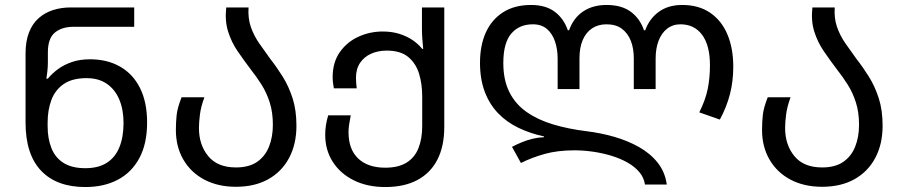

<svg xmlns="http://www.w3.org/2000/svg" viewBox="-20 -744 3639 774"><path d="M324 10Q208 10 145.5 -56Q83 -122 83 -250V-528Q83 -578 97 -613.5Q111 -649 136 -671Q161 -693 194 -703.5Q227 -714 265 -714H521V-636H277Q229 -636 201 -612.5Q173 -589 173 -533V-493Q173 -476 171 -457Q169 -438 167 -427H173Q190 -448 214 -465.5Q238 -483 270 -494Q302 -505 343 -505Q412 -505 464 -475.5Q516 -446 544.5 -389Q573 -332 573 -250Q573 -165 542 -107Q511 -49 455 -19.5Q399 10 324 10ZM324 -66Q377 -66 411 -88Q445 -110 461.5 -151Q478 -192 478 -248Q478 -302 461 -342.5Q444 -383 411 -406Q378 -429 329 -429Q271 -429 236.5 -405Q202 -381 187 -340.5Q172 -300 172 -250V-235Q172 -185 187.5 -146.5Q203 -108 236.5 -87Q270 -66 324 -66Z M931 9Q859 9 804.5 -19.5Q750 -48 719.5 -100Q689 -152 689 -220Q689 -250 692 -279.5Q695 -309 712 -352H804Q790 -314 786 -282.5Q782 -251 782 -228Q782 -160 819.5 -114.5Q857 -69 931 -69Q984 -69 1016.5 -91.5Q1049 -114 1064.5 -153Q1080 -192 1080 -241Q1080 -291 1067.5 -330.5Q1055 -370 1034.5 -402.5Q1014 -435 991 -464Q963 -501 938 -537.5Q913 -574 899.5 -617Q886 -660 892 -714H982Q979 -671 991 -636Q1003 -601 1024.5 -570Q1046 -539 1070 -506Q1096 -473 1120 -434.5Q1144 -396 1159.5 -348Q1175 -300 1175 -237Q1175 -163 1145.5 -107.5Q1116 -52 1061.5 -21.5Q1007 9 931 9Z M1533 10Q1461 10 1406.5 -17Q1352 -44 1321.5 -91.5Q1291 -139 1291 -201Q1291 -220 1294 -239.5Q1297 -259 1303 -279H1394Q1390 -260 1387.5 -243Q1385 -226 1385 -211Q1385 -142 1424 -105Q1463 -68 1533 -68Q1586 -68 1619 -88.5Q1652 -109 1667 -147Q1682 -185 1682 -235V-356Q1682 -405 1669.5 -446.5Q1657 -488 1626 -514Q1595 -540 1539 -540Q1504 -540 1476 -527.5Q1448 -515 1431.5 -490.5Q1415 -466 1415 -430Q1415 -419 1416 -408Q1417 -397 1418 -388H1326Q1324 -398 1322.5 -409Q1321 -420 1321 -433Q1321 -493 1350 -534Q1379 -575 1425 -596Q1471 -617 1523 -617Q1560 -617 1590 -607.5Q1620 -598 1643 -582.5Q1666 -567 1682 -547H1686Q1685 -558 1683 -581.5Q1681 -605 1681 -623V-714H1771V-232Q1771 -155 1743.5 -101Q1716 -47 1663 -18.5Q1610 10 1533 10Z M2580 0Q2576 -28 2557.5 -50Q2539 -72 2510 -88.5Q2481 -105 2445 -116Q2409 -127 2370.5 -132.5Q2332 -138 2296 -138Q2228 -138 2176 -123.5Q2124 -109 2080 -87L2044 -152Q2063 -162 2083.5 -170.5Q2104 -179 2126.5 -184.5Q2149 -190 2173 -191V-194Q2117 -206 2069.5 -229Q2022 -252 1987.5 -288Q1953 -324 1934 -374.5Q1915 -425 1915 -491Q1915 -561 1938.5 -613Q1962 -665 2008 -694.5Q2054 -724 2121 -724Q2180 -724 2216.5 -696.5Q2253 -669 2269 -622H2274Q2292 -672 2331 -698Q2370 -724 2425 -724Q2486 -724 2523 -696.5Q2560 -669 2576 -622H2581Q2598 -669 2636 -696.5Q2674 -724 2730 -724Q2797 -724 2843 -692.5Q2889 -661 2912.5 -605Q2936 -549 2936 -475Q2936 -416 2922.5 -364Q2909 -312 2882 -262L2799 -291Q2824 -341 2833 -385.5Q2842 -430 2842 -481Q2842 -561 2810.5 -603.5Q2779 -646 2723 -646Q2692 -646 2669.5 -628.5Q2647 -611 2635 -580Q2623 -549 2623 -507V-385H2535V-509Q2535 -549 2523 -579.5Q2511 -610 2487 -628Q2463 -646 2425 -646Q2391 -646 2366.5 -629.5Q2342 -613 2329 -582.5Q2316 -552 2316 -509V-385H2228V-507Q2228 -545 2217.5 -576.5Q2207 -608 2185 -627Q2163 -646 2128 -646Q2073 -646 2041 -608.5Q2009 -571 2009 -490Q2009 -421 2033.5 -372.5Q2058 -324 2103 -292.5Q2148 -261 2209.5 -242.5Q2271 -224 2345 -215Q2402 -208 2456 -192.5Q2510 -177 2555.5 -151.5Q2601 -126 2631 -88.5Q2661 -51 2668 0Z M3294 9Q3222 9 3167.5 -19.5Q3113 -48 3082.5 -100Q3052 -152 3052 -220Q3052 -250 3055 -279.5Q3058 -309 3075 -352H3167Q3153 -314 3149 -282.5Q3145 -251 3145 -228Q3145 -160 3182.5 -114.5Q3220 -69 3294 -69Q3347 -69 3379.5 -91.5Q3412 -114 3427.5 -153Q3443 -192 3443 -241Q3443 -291 3430.5 -330.5Q3418 -370 3397.5 -402.5Q3377 -435 3354 -464Q3326 -501 3301 -537.5Q3276 -574 3262.5 -617Q3249 -660 3255 -714H3345Q3342 -671 3354 -636Q3366 -601 3387.5 -570Q3409 -539 3433 -506Q3459 -473 3483 -434.5Q3507 -396 3522.5 -348Q3538 -300 3538 -237Q3538 -163 3508.5 -107.5Q3479 -52 3424.5 -21.5Q3370 9 3294 9Z"/></svg>

Font: Noto Sans Ambassadori
Style: Regular
Weight: 400
Designer: Monotype Design Team
Foundry: Monotype Imaging Inc.
Version: Version 2.013